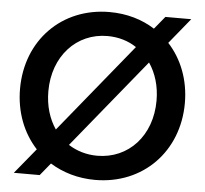

<svg xmlns="http://www.w3.org/2000/svg" viewBox="-59 -878 1081 1013"><g transform="rotate(5 482.0 -371.5)"><path d="M635 -644 252 -174C216 -227 195 -294 195 -372C195 -557 316 -689 481 -689C539 -689 592 -673 635 -644ZM328 -99 711 -569C747 -516 768 -449 768 -372C768 -186 647 -55 481 -55C424 -55 372 -71 328 -99ZM161 -61 51 73H188L242 7C310 49 391 73 481 73C734 73 918 -115 918 -372C918 -495 875 -603 803 -681L913 -816H776L721 -749C654 -792 572 -816 481 -816C228 -816 45 -629 45 -372C45 -248 88 -140 161 -61Z"/></g></svg>

Font: LINE Seed JP App_OTF Bold
Style: Regular
Weight: 700
Designer: LINE & Fontrix & Fontworks
Version: Version 1.009